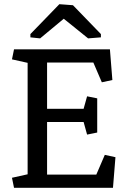

<svg xmlns="http://www.w3.org/2000/svg" viewBox="-20 -896 622 916"><path d="M204.6 -314V-63H439.5L480 -157.2L530.8 -146L519 0H46.9L37.1 -47.9L111.8 -64.5V-596.2L37.1 -612.8L46.9 -660.6H504.4L516.1 -514.2L465.8 -503.4L425.3 -597.7H204.6V-377H378.9L395.5 -436.5L443.8 -426.8V-263.7L395.5 -253.9L378.9 -314ZM461.4 -717.8 400.4 -712.9 284.2 -806.6 171.4 -712.9 125 -717.8V-733.4L263.2 -876L328.1 -871.1L461.4 -733.4Z"/></svg>

Font: Noticia Text
Style: Regular
Weight: 400
Designer: JM Sole
Foundry: JM Sole
Version: Version 1.003